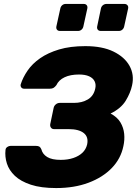

<svg xmlns="http://www.w3.org/2000/svg" viewBox="-20 -944 707 974"><path d="M265 10Q188 10 136.5 -7Q85 -24 55.5 -52Q26 -80 15 -114.5Q4 -149 8 -184Q9 -193 17 -198.5Q25 -204 34 -204H162Q174 -204 180 -200Q186 -196 190 -186Q196 -162 219.5 -147.5Q243 -133 288 -133Q324 -133 352 -142.5Q380 -152 398 -169Q416 -186 422 -211Q430 -249 405 -269Q380 -289 328 -289H254Q244 -289 238.5 -296.5Q233 -304 235 -315L252 -396Q254 -407 263 -414.5Q272 -422 283 -422H355Q396 -422 425.5 -439.5Q455 -457 463 -494Q468 -515 460 -531.5Q452 -548 432 -557Q412 -566 381 -566Q337 -566 307.5 -552Q278 -538 266 -512Q259 -503 252 -498.5Q245 -494 233 -494H102Q93 -494 88 -500.5Q83 -507 85 -516Q96 -551 120 -586Q144 -621 183.5 -648.5Q223 -676 279.5 -693Q336 -710 413 -710Q499 -710 555.5 -682.5Q612 -655 637 -610Q662 -565 650 -511Q642 -473 618 -433.5Q594 -394 541 -368Q575 -350 591 -323Q607 -296 610 -265Q613 -234 606 -203Q593 -139 547 -91.5Q501 -44 429 -17Q357 10 265 10ZM491 -787Q481 -787 476 -793.5Q471 -800 473 -810L492 -901Q494 -911 502 -917.5Q510 -924 520 -924H611Q621 -924 626.5 -917.5Q632 -911 630 -901L610 -810Q608 -800 600.5 -793.5Q593 -787 583 -787ZM284 -787Q274 -787 269 -793.5Q264 -800 266 -810L286 -901Q288 -911 295.5 -917.5Q303 -924 313 -924H405Q415 -924 420 -917.5Q425 -911 423 -901L403 -810Q401 -800 393.5 -793.5Q386 -787 376 -787Z"/></svg>

Font: Rubik
Style: Bold Italic
Weight: 700
Italic angle: -12°
Designer: Hubert and Fischer
Foundry: Hubert and Fischer
Version: Version 2.300;gftools[0.9.30]